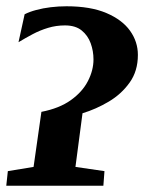

<svg xmlns="http://www.w3.org/2000/svg" viewBox="-27 -592 460 612"><path d="M-7 0 -2 -46.5 80 -60 105 -235.5Q162 -246.5 198.8 -272.8Q235.5 -299 253.2 -333.5Q271 -368 271 -402.5Q271 -429.5 262 -454.2Q253 -479 233.2 -495Q213.5 -511 180 -511Q152 -511 126.2 -503.2Q100.5 -495.5 77 -483Q53.5 -470.5 32 -457.5L51.5 -546.5Q67 -554.5 88.5 -560.2Q110 -566 134.8 -569Q159.5 -572 185 -572Q261.5 -572 312 -550.5Q362.5 -529 387.5 -494Q412.5 -459 412.5 -417Q412.5 -365.5 386.2 -328.8Q360 -292 319.5 -268Q279 -244 236 -231L213.5 -60L306 -46.5L302.5 0Z"/></svg>

Font: Merriweather
Style: Bold Italic
Weight: 700
Italic angle: -7.8°
Version: Version 2.101